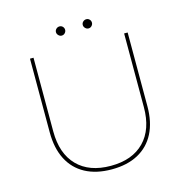

<svg xmlns="http://www.w3.org/2000/svg" viewBox="-119 -939 1012 1052"><g transform="rotate(-15 387.0 -412.5)"><path d="M130 -281Q130 -155 197.5 -86Q265 -17 387 -17Q509 -17 576.5 -86Q644 -155 644 -281V-699H664V-281Q664 -191 631.5 -127.5Q599 -64 537 -30.5Q475 3 387 3Q299 3 237 -30.5Q175 -64 142.5 -127.5Q110 -191 110 -281V-699H130ZM312 -828Q322 -828 329.5 -820.5Q337 -813 337 -802Q337 -792 329.5 -784Q322 -776 311 -776Q301 -776 293 -784Q285 -792 285 -802Q285 -813 293 -820.5Q301 -828 312 -828ZM464 -828Q474 -828 481.5 -820.5Q489 -813 489 -802Q489 -792 481.5 -784Q474 -776 463 -776Q453 -776 445 -784Q437 -792 437 -802Q437 -813 445 -820.5Q453 -828 464 -828Z"/></g></svg>

Font: Alexandria Thin
Style: Regular
Weight: 250
Designer: Mohamed Gaber
Foundry: Kief Type Foundry
Version: Version 5.100